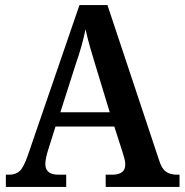

<svg xmlns="http://www.w3.org/2000/svg" viewBox="-20 -734 725 754"><path d="M3 0V-48H16Q42 -48 57.5 -62.5Q73 -77 89 -123L292 -714H402L605 -104Q615 -72 631.5 -60Q648 -48 675 -48H685V0H395V-48H422Q445 -48 458.5 -57.5Q472 -67 472 -88Q472 -99 468.5 -111.5Q465 -124 462 -134L429 -237H198L169 -145Q165 -133 161.5 -117.5Q158 -102 158 -90Q158 -48 209 -48H240V0ZM217 -293H411L355 -477Q343 -516 333 -551Q323 -586 316 -619Q309 -586 300 -553.5Q291 -521 278 -484Z"/></svg>

Font: Noto Serif Sinhala SemiCondensed SemiBold
Style: Regular
Weight: 600
Width: 4
Designer: Jelle Bosma - Monotype Design Team
Foundry: Monotype Imaging Inc.
Version: Version 2.007; ttfautohint (v1.8.4.7-5d5b)